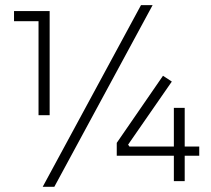

<svg xmlns="http://www.w3.org/2000/svg" viewBox="-20 -700 814 742"><path d="M189.9 22H145L524.9 -680.2H569.8ZM171.9 -254.9H128.9V-618.2H34.2V-657.2H171.9ZM693.8 0H651.9V-98.1H431.2V-147.9L609.9 -407.2L644 -384.8L475.1 -141.1L480 -133.8H651.9V-283.2H693.8V-133.8H750V-98.1H693.8Z"/></svg>

Font: Sora ExtraLight
Style: Regular
Weight: 200
Designer: Jonathan Barnbrook, Julián Moncada
Foundry: Barnbrook Fonts
Version: Version 2.000